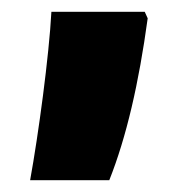

<svg xmlns="http://www.w3.org/2000/svg" viewBox="-20 -166 313 325"><path d="M230 -135 225 -146H67C63 -71 45 62 31 139H165C194 66 215 -25 230 -135Z"/></svg>

Font: Noto Sans Myanmar ExtraCondensed Black
Style: Regular
Weight: 900
Width: 2
Designer: Monotype Design Team
Foundry: Monotype Imaging Inc.
Version: Version 2.107